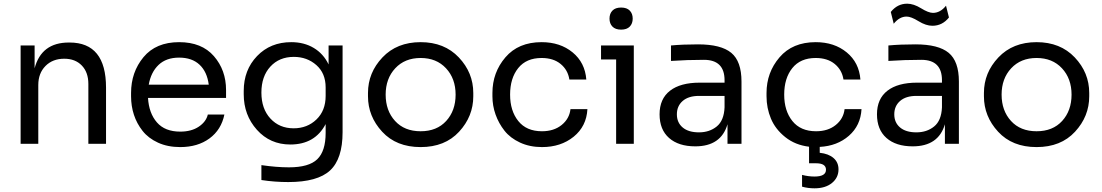

<svg xmlns="http://www.w3.org/2000/svg" viewBox="-20 -781 5989 1043"><path d="M188 0H92V-534H168V-410Q205 -550 354 -550H358Q556 -550 556 -305V0H460V-325Q460 -388 424.5 -425Q389 -462 329 -462Q266 -462 227 -422.5Q188 -383 188 -319Z M959 18Q891 18 838.5 -6Q786 -30 754.5 -70Q723 -110 707.5 -157.5Q692 -205 692 -258V-276Q692 -389 759.5 -470.5Q827 -552 953 -552Q1076 -552 1142 -476Q1208 -400 1208 -292V-249H784Q789 -166 832.5 -116Q876 -66 959 -66Q1020 -66 1060 -93Q1100 -120 1109 -159H1199Q1182 -76 1118 -29Q1054 18 959 18ZM788 -321H1114Q1105 -391 1064 -429.5Q1023 -468 953 -468Q883 -468 841.5 -428.5Q800 -389 788 -321Z M1546 208Q1471 208 1400 197V116Q1482 128 1550 128Q1658 128 1703.5 84Q1749 40 1749 -59V-107Q1691 4 1557 4Q1447 4 1375.5 -76Q1304 -156 1304 -269V-287Q1304 -401 1376.5 -476.5Q1449 -552 1562 -552Q1632 -552 1684.5 -520.5Q1737 -489 1765 -431V-534H1841V-63Q1841 82 1773 145Q1705 208 1546 208ZM1575 -84Q1649 -84 1699 -132Q1749 -180 1749 -260V-306Q1749 -383 1698.5 -427.5Q1648 -472 1576 -472Q1497 -472 1448.5 -419Q1400 -366 1400 -278Q1400 -190 1449 -137Q1498 -84 1575 -84Z M1979 -258V-276Q1979 -386 2057.5 -469Q2136 -552 2265 -552Q2394 -552 2472.5 -469Q2551 -386 2551 -276V-258Q2551 -149 2474 -65.5Q2397 18 2265 18Q2133 18 2056 -65.5Q1979 -149 1979 -258ZM2126 -124Q2177 -68 2265 -68Q2353 -68 2404 -124Q2455 -180 2455 -267Q2455 -354 2403 -410Q2351 -466 2265 -466Q2179 -466 2127 -410Q2075 -354 2075 -267Q2075 -180 2126 -124Z M2924 18Q2858 18 2805 -6.5Q2752 -31 2720.5 -71Q2689 -111 2672 -159Q2655 -207 2655 -258V-276Q2655 -387 2725.5 -469.5Q2796 -552 2922 -552Q3023 -552 3090.5 -496.5Q3158 -441 3165 -349H3073Q3065 -401 3025.5 -433.5Q2986 -466 2922 -466Q2839 -466 2795 -411Q2751 -356 2751 -267Q2751 -179 2795.5 -123.5Q2840 -68 2924 -68Q2989 -68 3031 -102Q3073 -136 3079 -188H3171Q3166 -95 3096.5 -38.5Q3027 18 2924 18Z M3401 -636.5Q3385 -620 3354 -620Q3323 -620 3307 -636.5Q3291 -653 3291 -680Q3291 -707 3307 -723.5Q3323 -740 3354 -740Q3385 -740 3401 -723.5Q3417 -707 3417 -680Q3417 -653 3401 -636.5ZM3423 0H3327V-458H3245V-534H3423Z M3757 14Q3666 14 3614.5 -31.5Q3563 -77 3563 -160Q3563 -244 3619.5 -288Q3676 -332 3781 -332H3916V-345Q3916 -456 3804 -456Q3713 -456 3625 -450V-534Q3689 -540 3772 -540Q3897 -540 3952.5 -494Q4008 -448 4008 -338V0H3932V-106Q3897 14 3757 14ZM3916 -198V-260H3777Q3720 -260 3688.5 -232.5Q3657 -205 3657 -160Q3657 -115 3688.5 -88.5Q3720 -62 3777 -62Q3834 -62 3873.5 -94Q3913 -126 3916 -198Z M4405 242Q4369 242 4337 233V169Q4371 178 4405 178Q4467 178 4467 141Q4467 106 4413 106H4375V16Q4300 7 4246 -36Q4192 -79 4168 -136.5Q4144 -194 4144 -258V-276Q4144 -387 4214.5 -469.5Q4285 -552 4411 -552Q4512 -552 4579.5 -496.5Q4647 -441 4654 -349H4562Q4554 -401 4514.5 -433.5Q4475 -466 4411 -466Q4328 -466 4284 -411Q4240 -356 4240 -267Q4240 -179 4284.5 -123.5Q4329 -68 4413 -68Q4478 -68 4520 -102Q4562 -136 4568 -188H4660Q4655 -99 4591.5 -43.5Q4528 12 4433 17V49Q4481 54 4508 77.5Q4535 101 4535 139Q4535 184 4499.5 213Q4464 242 4405 242Z M5045 -641Q5010 -641 4969.5 -666Q4929 -691 4905 -691Q4866 -691 4835 -652L4819 -716Q4855 -761 4908 -761Q4943 -761 4983.5 -736Q5024 -711 5048 -711Q5088 -711 5119 -750L5135 -686Q5099 -641 5045 -641ZM4938 14Q4847 14 4795.5 -31.5Q4744 -77 4744 -160Q4744 -244 4800.5 -288Q4857 -332 4962 -332H5097V-345Q5097 -456 4985 -456Q4894 -456 4806 -450V-534Q4870 -540 4953 -540Q5078 -540 5133.5 -494Q5189 -448 5189 -338V0H5113V-106Q5078 14 4938 14ZM5097 -198V-260H4958Q4901 -260 4869.5 -232.5Q4838 -205 4838 -160Q4838 -115 4869.5 -88.5Q4901 -62 4958 -62Q5015 -62 5054.5 -94Q5094 -126 5097 -198Z M5325 -258V-276Q5325 -386 5403.5 -469Q5482 -552 5611 -552Q5740 -552 5818.5 -469Q5897 -386 5897 -276V-258Q5897 -149 5820 -65.5Q5743 18 5611 18Q5479 18 5402 -65.5Q5325 -149 5325 -258ZM5472 -124Q5523 -68 5611 -68Q5699 -68 5750 -124Q5801 -180 5801 -267Q5801 -354 5749 -410Q5697 -466 5611 -466Q5525 -466 5473 -410Q5421 -354 5421 -267Q5421 -180 5472 -124Z"/></svg>

Font: Sora
Style: Regular
Weight: 400
Designer: Jonathan Barnbrook, Julián Moncada
Foundry: Barnbrook Fonts
Version: Version 2.000